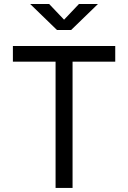

<svg xmlns="http://www.w3.org/2000/svg" viewBox="-20 -918 626 938"><path d="M251.5 0V-616.7H43V-693.4H543V-616.7H334.5V0ZM258.3 -771.5 127.4 -898.4H220.2L293 -821.8L365.7 -898.4H458.5L327.6 -771.5Z"/></svg>

Font: Cascadia Code PL SemiLight
Style: Regular
Weight: 350
Monospace: yes
Designer: Aaron Bell
Foundry: Saja Typeworks
Version: Version 2404.023; ttfautohint (v1.8.4)